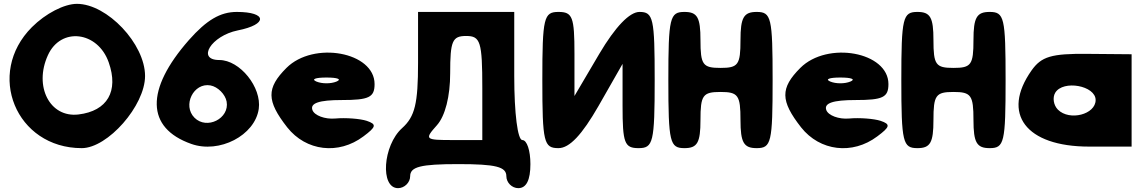

<svg xmlns="http://www.w3.org/2000/svg" viewBox="-20 -820 5939 998"><path d="M146 -679C-96 -437 63 -50 405 -50C540 -50 734 -271 734 -425C734 -592 537 -800 380 -800C314 -800 217 -750 146 -679ZM545 -496C598 -346 538 -243 388 -225C239 -207 155 -371 229 -533C296 -681 488 -658 545 -496Z M962 -612C735 -354 739 -155 974 -72C1120 -20 1305 -116 1325 -254C1341 -366 1227 -508 1120 -508C1000 -508 1078 -634 1216 -662C1373 -693 1369 -758 1211 -758C1125 -758 1054 -716 962 -612ZM1158 -292C1174 -204 1055 -144 991 -208C927 -272 986 -392 1074 -376C1112 -369 1151 -330 1158 -292Z M1469 -467C1364 -362 1365 -296 1473 -158C1571 -34 1740 -14 1869 -111C1936 -161 1939 -174 1886 -192C1852 -203 1777 -209 1723 -204C1669 -199 1614 -220 1604 -248C1591 -284 1639 -300 1756 -300C1898 -300 1927 -314 1927 -383C1927 -550 1610 -608 1469 -467ZM1729 -396C1700 -384 1654 -384 1625 -396C1596 -408 1619 -417 1677 -417C1735 -417 1758 -408 1729 -396Z M2153 -494C2153 -282 2137 -214 2070 -154C1970 -64 1955 158 2049 158C2082 158 2112 129 2112 96C2112 47 2166 33 2362 33C2558 33 2612 47 2612 96C2612 129 2641 158 2674 158C2716 158 2737 116 2737 33C2737 -38 2719 -92 2695 -92C2671 -92 2653 -229 2653 -425V-758H2153ZM2487 -362V-92H2335C2189 -92 2185 -95 2251 -169C2294 -217 2320 -319 2320 -440C2320 -607 2331 -633 2403 -633C2477 -633 2487 -604 2487 -362Z M2799 -404C2799 -79 2807 -50 2883 -50C2940 -50 3005 -119 3091 -269L3216 -488V-269C3216 -77 3226 -50 3299 -50C3375 -50 3383 -79 3383 -404C3383 -725 3376 -758 3304 -758C3253 -758 3179 -682 3095 -540L2966 -321V-540C2966 -732 2956 -758 2883 -758C2807 -758 2799 -729 2799 -404Z M3454 -404C3454 -79 3462 -50 3538 -50C3605 -50 3621 -79 3621 -196C3621 -325 3633 -342 3725 -342C3817 -342 3829 -325 3829 -196C3829 -79 3846 -50 3913 -50C3989 -50 3996 -79 3996 -404C3996 -729 3989 -758 3913 -758C3846 -758 3829 -729 3829 -612C3829 -483 3817 -467 3725 -467C3633 -467 3621 -483 3621 -612C3621 -729 3605 -758 3538 -758C3462 -758 3454 -729 3454 -404Z M4140 -467C4035 -362 4036 -296 4144 -158C4242 -34 4411 -14 4540 -111C4607 -161 4610 -174 4557 -192C4523 -203 4448 -209 4394 -204C4340 -199 4285 -220 4275 -248C4262 -284 4310 -300 4427 -300C4569 -300 4598 -314 4598 -383C4598 -550 4281 -608 4140 -467ZM4400 -396C4371 -384 4325 -384 4296 -396C4267 -408 4290 -417 4348 -417C4406 -417 4429 -408 4400 -396Z M4665 -404C4665 -79 4673 -50 4749 -50C4816 -50 4832 -79 4832 -196C4832 -325 4844 -342 4936 -342C5028 -342 5040 -325 5040 -196C5040 -79 5057 -50 5124 -50C5200 -50 5207 -79 5207 -404C5207 -729 5200 -758 5124 -758C5057 -758 5040 -729 5040 -612C5040 -483 5028 -467 4936 -467C4844 -467 4832 -483 4832 -612C4832 -729 4816 -758 4749 -758C4673 -758 4665 -729 4665 -404Z M5342 -454C5183 -229 5312 -58 5641 -58H5862V-538L5633 -540C5445 -542 5393 -526 5342 -454ZM5675 -300C5675 -225 5539 -190 5479 -250C5456 -273 5450 -313 5465 -338C5506 -406 5675 -375 5675 -300Z"/></svg>

Font: Hussar Skorodowane
Style: Bold
Weight: 700
Foundry: Cannot Into Space Fonts
Version: Version 0.892